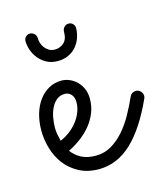

<svg xmlns="http://www.w3.org/2000/svg" viewBox="-71 -441 450 513"><g transform="rotate(-15 154.5 -184.0)"><path d="M77.1 -53.7Q87.4 -39.6 103.5 -31Q119.6 -22.5 143.1 -22.5Q167 -22.5 186.5 -33.9Q206.1 -45.4 222.2 -64Q238.3 -82.5 251 -105.5Q263.7 -128.4 273.9 -151.4Q276.4 -156.7 280.8 -159.4Q285.2 -162.1 290.5 -162.1Q298.8 -162.1 304 -156.2Q309.1 -150.4 309.1 -143.6Q309.1 -141.1 308.6 -139.4Q308.1 -137.7 307.1 -135.7Q273.4 -61.5 233.6 -23.9Q193.8 13.7 143.6 14.6Q111.3 14.6 87.9 2.2Q64.5 -10.3 49.3 -30Q34.2 -49.8 26.9 -74.7Q19.5 -99.6 19.5 -124.5Q19.5 -149.4 25.6 -170.4Q31.7 -191.4 43.2 -207Q54.7 -222.7 70.6 -231.4Q86.4 -240.2 105.5 -240.2Q116.7 -240.2 127.7 -235.6Q138.7 -231 147.5 -222.4Q156.2 -213.9 161.6 -201.7Q167 -189.5 167 -173.8Q167 -153.8 160.2 -136.2Q153.3 -118.7 141.4 -103.5Q129.4 -88.4 112.8 -75.7Q96.2 -63 77.1 -53.7ZM62.5 -85.4Q77.6 -91.8 90.1 -101.6Q102.5 -111.3 111.3 -123Q120.1 -134.8 125 -147.7Q129.9 -160.6 129.9 -173.8Q129.9 -188.5 122.6 -196Q115.2 -203.6 105.5 -203.6Q92.3 -203.6 83 -196.3Q73.7 -189 67.9 -177.2Q62 -165.5 59.3 -151.1Q56.6 -136.7 56.6 -122.6Q56.6 -113.8 58.3 -104Q60.1 -94.2 62.5 -85.4ZM180.2 -366.2Q180.2 -352.1 175.5 -338.9Q170.9 -325.7 162.1 -315.4Q153.3 -305.2 140.4 -299.1Q127.4 -293 110.8 -293Q92.8 -293 79.6 -300.3Q66.4 -307.6 57.6 -318.8Q48.8 -330.1 44.7 -342.8Q40.5 -355.5 40.5 -366.7Q40.5 -373.5 45.4 -378.4Q50.3 -383.3 57.1 -383.3Q63.5 -383.3 68.8 -378.4Q74.2 -373.5 74.2 -366.7Q74.2 -359.9 76.4 -352.5Q78.6 -345.2 83.3 -339.1Q87.9 -333 94.7 -328.9Q101.6 -324.7 110.8 -324.7Q125 -324.7 135.7 -334Q146.5 -343.3 146.5 -364.7Q146.5 -371.6 151.4 -377Q156.2 -382.3 164.1 -382.3Q170.9 -382.3 175.5 -377.4Q180.2 -372.6 180.2 -366.2Z"/></g></svg>

Font: Sacramento
Style: Regular
Weight: 400
Designer: Astigmatic (AOETI)
Foundry: Astigmatic (AOETI)
Version: Version 1.000